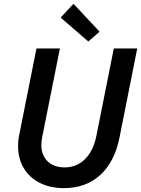

<svg xmlns="http://www.w3.org/2000/svg" viewBox="-20 -972 735 1000"><path d="M74.2 -210.9Q74.2 -241.2 80.6 -271.5L169.9 -719.7H292L199.2 -254.9Q195.3 -236.8 195.3 -216.3Q195.3 -180.2 210.7 -153.8Q226.1 -127.4 253.4 -113.8Q280.8 -100.1 316.4 -100.1Q379.9 -100.1 423.3 -143.8Q466.8 -187.5 481.9 -263.7L572.8 -719.7H694.8L602.5 -256.3Q577.6 -130.4 502.9 -61.3Q428.2 7.8 312 7.8Q241.7 7.8 187.7 -19.3Q133.8 -46.4 104 -95.9Q74.2 -145.5 74.2 -210.9ZM295.9 -880.4 362.8 -952.1 498.5 -807.1 439.9 -755.9Z"/></svg>

Font: Reddit Sans Vanilla SemiBold
Style: Italic
Weight: 600
Italic angle: -11.25°
Designer: Stephen Hutchings
Version: Version 1.013